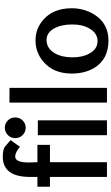

<svg xmlns="http://www.w3.org/2000/svg" viewBox="269 -1055 797 1375"><g transform="rotate(-90 667.5 -367.5)"><path d="M234.4 -657.2Q191.4 -658.2 191.4 -558.6Q191.4 -545.9 192.4 -524.9Q193.4 -503.9 193.4 -498H317.4V-408.2H193.4V0H87.9V-408.2H17.6V-498H87.9V-550.8Q87.9 -746.1 233.4 -746.1Q279.3 -746.1 302.7 -732.4Q307.6 -729.5 351.6 -690.4L303.7 -623Q265.6 -656.2 234.4 -657.2Z M366.2 -657.2Q366.2 -689.5 388.2 -710.4Q410.2 -731.4 440.4 -731.4Q469.7 -731.4 491.7 -710.4Q513.7 -689.5 513.7 -657.2Q513.7 -625 492.2 -603.5Q470.7 -582 440.4 -582Q410.2 -582 388.2 -603.5Q366.2 -625 366.2 -657.2ZM386.7 -495.1H493.2V0H386.7Z M620.1 -698.2H725.6V0H620.1Z M828.1 -252Q828.1 -379.9 909.2 -452.1Q976.6 -511.7 1065.4 -511.7Q1153.3 -511.7 1217.8 -452.1Q1295.9 -380.9 1295.9 -252Q1295.9 -164.1 1251 -90.8Q1187.5 10.7 1064.5 10.7Q929.7 10.7 868.2 -91.8Q828.1 -160.2 828.1 -252ZM944.3 -246.1Q944.3 -173.8 972.7 -124Q1004.9 -67.4 1060.5 -67.4Q1117.2 -67.4 1150.4 -125Q1180.7 -175.8 1179.7 -251Q1179.7 -324.2 1153.3 -375Q1122.1 -432.6 1069.3 -432.6Q1008.8 -432.6 973.6 -374Q944.3 -322.3 944.3 -246.1Z"/></g></svg>

Font: Puritan
Style: Bold
Weight: 700
Version: 2.1